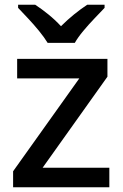

<svg xmlns="http://www.w3.org/2000/svg" viewBox="-20 -786 515 806"><path d="M439 0H35V-67L313 -457H52V-539H431V-464L159 -82H439ZM180 -606Q166 -629 144 -656Q122 -683 98 -708.5Q74 -734 56 -753V-766H128Q154 -749 182.5 -726Q211 -703 236 -676Q263 -703 291.5 -726Q320 -749 346 -766H419V-753Q401 -734 376.5 -708.5Q352 -683 329.5 -656Q307 -629 294 -606Z"/></svg>

Font: Noto Sans Gurmukhi UI Medium
Style: Regular
Weight: 500
Designer: Jelle Bosma - Monotype Design Team
Foundry: Monotype Imaging Inc.
Version: Version 2.004; ttfautohint (v1.8.4.7-5d5b)